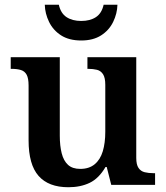

<svg xmlns="http://www.w3.org/2000/svg" viewBox="-20 -776 695 806"><path d="M267 10Q184 10 142 -37.5Q100 -85 100 -187V-417Q100 -447 92 -462Q84 -477 68 -482Q52 -487 28 -487H25V-536H231V-206Q231 -164 239 -132.5Q247 -101 265.5 -84Q284 -67 317 -67Q354 -67 377.5 -86.5Q401 -106 411.5 -141Q422 -176 422 -223V-420Q422 -450 412.5 -464.5Q403 -479 387 -483Q371 -487 350 -487H347V-536H552V-113Q552 -85 561.5 -71Q571 -57 587.5 -53Q604 -49 624 -49H631V0H447L428 -75H423Q395 -27 356.5 -8.5Q318 10 267 10ZM321 -606Q270 -606 236.5 -627.5Q203 -649 186 -684Q169 -719 168 -756H227Q235 -720 259.5 -704Q284 -688 321 -688Q358 -688 382.5 -704Q407 -720 415 -756H473Q472 -719 455 -684Q438 -649 404.5 -627.5Q371 -606 321 -606Z"/></svg>

Font: Noto Serif Hebrew SemiBold
Style: Regular
Weight: 600
Version: Version 2.003